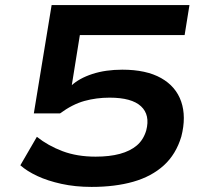

<svg xmlns="http://www.w3.org/2000/svg" viewBox="-20 -725 788 755"><path d="M340 10Q276 10 221.5 -2Q167 -14 126.5 -33Q86 -52 60 -75L125 -187Q169 -152 226 -130.5Q283 -109 356 -109Q411 -109 451.5 -120Q492 -131 518 -153Q544 -175 555 -212Q571 -273 534.5 -307Q498 -341 411 -341Q359 -341 312 -328Q265 -315 216 -279H113L183 -705H725L706 -587H294L262 -388H260Q291 -417 343 -434Q395 -451 461 -451Q555 -451 613.5 -418Q672 -385 692.5 -325.5Q713 -266 693 -188Q672 -118 624 -74.5Q576 -31 504.5 -10.5Q433 10 340 10Z"/></svg>

Font: Nunito Sans 7pt Expanded
Style: Bold Italic
Weight: 700
Width: 7
Italic angle: -9°
Designer: Vernon Adams
Foundry: Vernon Adams
Version: Version 3.101;gftools[0.9.27]